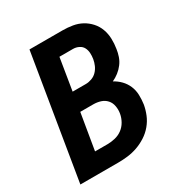

<svg xmlns="http://www.w3.org/2000/svg" viewBox="-171 -863 942 991"><g transform="rotate(-30 300.0 -367.5)"><path d="M23 0 144 -735H340Q371 -735 400.5 -730Q430 -725 454.5 -711.5Q479 -698 498 -677Q517 -656 527 -629Q537 -602 538 -572Q539 -542 534 -512Q531 -491 524 -470.5Q517 -450 503.5 -432Q490 -414 472 -400Q454 -386 434 -377Q457 -365 475.5 -346Q494 -327 504.5 -302.5Q515 -278 516 -250Q517 -222 513 -194Q508 -165 496.5 -137Q485 -109 465 -85Q445 -61 418.5 -44Q392 -27 363.5 -17Q335 -7 306 -3.5Q277 0 248 0ZM228 -435H307Q324 -435 342 -441.5Q360 -448 373 -461.5Q386 -475 393.5 -492Q401 -509 404 -527Q407 -545 406 -562.5Q405 -580 397.5 -594.5Q390 -609 374 -617Q358 -625 340 -625H259ZM174 -110H248Q270 -110 293.5 -115.5Q317 -121 336 -135Q355 -149 367 -170Q379 -191 383 -214Q387 -236 383 -258.5Q379 -281 365 -296.5Q351 -312 330.5 -318.5Q310 -325 287 -325H210Z"/></g></svg>

Font: Iosevka Aile Extrabold
Style: Italic
Weight: 800
Italic angle: -9°
Designer: Belleve Invis
Foundry: Belleve Invis
Version: Version 31.1.0; ttfautohint (v1.8.4)